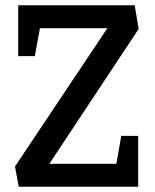

<svg xmlns="http://www.w3.org/2000/svg" viewBox="-20 -711 592 731"><path d="M51.3 0 37 -77.1 388.8 -603.6H132.1L112.6 -497.4H49.4V-691H492.7L508 -600.9L167.9 -87.4H422.9L441.8 -193.6H506.1V0Z"/></svg>

Font: Kreon Light
Style: Regular
Weight: 300
Designer: Julia Petretta
Foundry: Julia Petretta and Eli Heuer
Version: Version 2.002